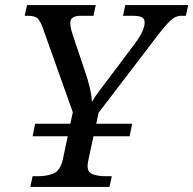

<svg xmlns="http://www.w3.org/2000/svg" viewBox="-20 -734 759 754"><path d="M99 0 108 -42H131Q164 -42 190.5 -53Q217 -64 227 -109L246 -199H108L118 -248H256L266 -293L150 -619Q140 -648 129.5 -660Q119 -672 90 -672H77L86 -714H356L347 -672H297Q256 -672 256 -645Q256 -632 259.5 -618Q263 -604 269 -587L314 -453Q325 -422 332.5 -390Q340 -358 341 -333Q352 -354 372 -380Q392 -406 419 -442L512 -566Q548 -615 548 -646Q548 -660 537.5 -666Q527 -672 500 -672H463L472 -714H719L710 -672H691Q669 -672 649 -653Q629 -634 600 -596L367 -291L358 -248H499L489 -199H347L328 -110Q324 -94 324 -82Q324 -57 344.5 -49.5Q365 -42 396 -42H419L410 0Z"/></svg>

Font: NotoSerif-Italic
Style: Regular
Weight: 400
Italic angle: -12°
Designer: Monotype Design Team
Foundry: Monotype Imaging Inc.
Version: Version 2.007; ttfautohint (v1.8) -l 8 -r 50 -G 200 -x 14 -D